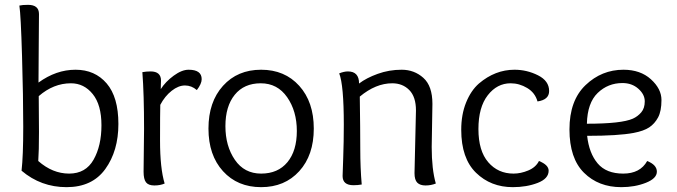

<svg xmlns="http://www.w3.org/2000/svg" viewBox="-20 -763 2797 793"><path d="M139 -422Q212 -475 292 -475Q372 -475 420.5 -418.5Q469 -362 469 -251Q469 -140 415 -65Q361 10 255 10Q149 10 69 -58Q76 -118 76 -240Q76 -362 71 -532Q66 -702 60 -740Q72 -743 96 -743Q141 -743 141 -705Q141 -692 140 -573Q139 -454 139 -422ZM140 -366 141 -218Q141 -138 138 -98Q197 -46 265.5 -46Q334 -46 366.5 -103.5Q399 -161 399 -245.5Q399 -330 363 -374.5Q327 -419 273 -419Q201 -419 140 -366Z M573 -54 575 -231Q575 -374 568 -465Q584 -468 602 -468Q645 -468 645 -430Q645 -428 644.5 -416.5Q644 -405 644 -395Q664 -426 697.5 -450.5Q731 -475 759 -475Q813 -475 813 -436Q813 -417 793 -391Q771 -410 744 -410Q717 -410 689 -388Q661 -366 642 -330Q641 -296 641 -182Q641 -68 660 -5Q642 3 617.5 3Q593 3 583 -10Q573 -23 573 -54Z M1276 -232Q1276 -122 1216 -56Q1156 10 1058.5 10Q961 10 901 -56Q841 -122 841 -232Q841 -342 901 -408.5Q961 -475 1058.5 -475Q1156 -475 1216 -408.5Q1276 -342 1276 -232ZM1058.5 -46Q1128 -46 1167 -93Q1206 -140 1206 -222Q1206 -304 1166 -361.5Q1126 -419 1057 -419Q988 -419 949.5 -371.5Q911 -324 911 -242Q911 -160 950 -103Q989 -46 1058.5 -46Z M1692 -48 1698 -307Q1698 -363 1670.5 -391Q1643 -419 1600 -419Q1532 -419 1466 -364Q1468 -228 1468 -148.5Q1468 -69 1474 -1Q1458 2 1440 2Q1395 2 1395 -36Q1395 -40 1397.5 -109.5Q1400 -179 1400 -248Q1400 -412 1381 -460Q1401 -468 1417 -468Q1463 -468 1463 -418Q1493 -441 1540 -458Q1587 -475 1639 -475Q1691 -475 1728.5 -441.5Q1766 -408 1766 -334L1763 -156Q1763 -64 1780 -5Q1760 3 1737.5 3Q1715 3 1703.5 -8.5Q1692 -20 1692 -48Z M2101 -46Q2131 -46 2162 -59Q2193 -72 2206 -98Q2246 -82 2246 -58Q2246 -25 2200.5 -7.5Q2155 10 2098 10Q2007 10 1946 -49.5Q1885 -109 1885 -227Q1885 -290 1905 -339.5Q1925 -389 1958 -418Q2025 -475 2105 -475Q2156 -475 2202 -452Q2248 -429 2248 -387Q2248 -351 2200 -344Q2190 -380 2157.5 -399.5Q2125 -419 2089 -419Q2033 -419 1994.5 -369.5Q1956 -320 1956 -230Q1956 -140 1996.5 -93Q2037 -46 2101 -46Z M2555 -475Q2625 -475 2668.5 -435.5Q2712 -396 2712 -350Q2712 -304 2698 -278Q2684 -252 2661.5 -237Q2639 -222 2597 -214Q2533 -202 2405 -202Q2413 -130 2448.5 -88Q2484 -46 2554 -46Q2624 -46 2653 -98Q2693 -82 2693 -54Q2693 -26 2647.5 -8Q2602 10 2546 10Q2452 10 2392 -49.5Q2332 -109 2332 -228.5Q2332 -348 2398.5 -411.5Q2465 -475 2555 -475ZM2551 -420Q2491 -420 2448.5 -379Q2406 -338 2404 -252Q2547 -252 2594 -273Q2614 -282 2628.5 -299Q2643 -316 2643 -344.5Q2643 -373 2616.5 -396.5Q2590 -420 2551 -420Z"/></svg>

Font: Overlock Mod
Style: Regular
Weight: 400
Designer: Dario Muhafara
Foundry: Dario Manuel Muhafara
Version: Version 1.001